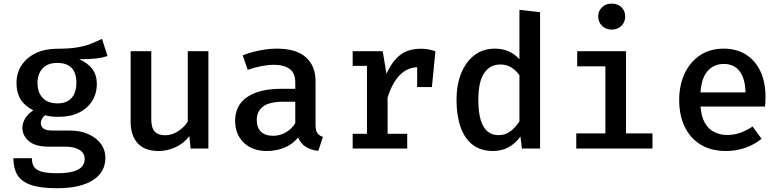

<svg xmlns="http://www.w3.org/2000/svg" viewBox="-20 -806 4240 1042"><path d="M533.5 -595 563.5 -502Q532 -491.5 494.2 -488Q456.5 -484.5 410 -484.5Q457.5 -463.5 481.5 -430.8Q505.5 -398 505.5 -350.5Q505.5 -299 480.5 -258.5Q455.5 -218 409 -195Q362.5 -172 297.5 -172Q274.5 -172 257.8 -174Q241 -176 225 -180.5Q215 -173.5 208.2 -161.8Q201.5 -150 201.5 -137Q201.5 -121 214.8 -109.2Q228 -97.5 267.5 -97.5H359.5Q416 -97.5 459.2 -78.2Q502.5 -59 527.2 -25.8Q552 7.5 552 49.5Q552 128.5 484 172Q416 215.5 288 215.5Q197.5 215.5 146 197Q94.5 178.5 73.5 142Q52.5 105.5 52.5 52.5H153Q153 80 163.8 98Q174.5 116 204 125Q233.5 134 289 134Q344.5 134 377.2 124.8Q410 115.5 424.8 98.2Q439.5 81 439.5 57Q439.5 25 411.5 7.5Q383.5 -10 336.5 -10H246Q171 -10 136.2 -40.5Q101.5 -71 101.5 -111.5Q101.5 -138.5 116.8 -163.5Q132 -188.5 160.5 -207Q113 -232 91.2 -267.8Q69.5 -303.5 69.5 -354.5Q69.5 -410.5 97.5 -452.5Q125.5 -494.5 175.2 -518Q225 -541.5 290 -541.5Q353.5 -541.5 396 -548.2Q438.5 -555 470.2 -567.5Q502 -580 533.5 -595ZM291 -464.5Q237.5 -464.5 210.5 -434.2Q183.5 -404 183.5 -355.5Q183.5 -305.5 211.2 -275.2Q239 -245 292.5 -245Q342 -245 368.2 -274Q394.5 -303 394.5 -356.5Q394.5 -410.5 368.5 -437.5Q342.5 -464.5 291 -464.5Z M801 -528V-159Q801 -112 819.8 -92Q838.5 -72 876.5 -72Q912.5 -72 946 -93.5Q979.5 -115 999 -146V-528H1111V0H1014.5L1007.5 -67.5Q978 -28 933 -7.2Q888 13.5 841 13.5Q764.5 13.5 726.8 -28.8Q689 -71 689 -145V-528Z M1692.5 -129.5Q1692.5 -98.5 1702 -84.2Q1711.5 -70 1732.5 -63L1707.5 13Q1668.5 8.5 1640.5 -8.5Q1612.5 -25.5 1598 -60Q1569 -23.5 1524.5 -5Q1480 13.5 1429.5 13.5Q1349.5 13.5 1302.8 -31.8Q1256 -77 1256 -150.5Q1256 -234 1321 -279Q1386 -324 1507 -324H1582.5V-358.5Q1582.5 -409.5 1551.8 -432Q1521 -454.5 1465 -454.5Q1439 -454.5 1402 -447.8Q1365 -441 1324.5 -427L1297 -506Q1346.5 -524.5 1394 -533.2Q1441.5 -542 1482 -542Q1588 -542 1640.2 -495Q1692.5 -448 1692.5 -365ZM1463.5 -69Q1497.5 -69 1530 -87Q1562.5 -105 1582.5 -137.5V-254H1520.5Q1441.5 -254 1407.5 -227.8Q1373.5 -201.5 1373.5 -155.5Q1373.5 -113.5 1396.2 -91.2Q1419 -69 1463.5 -69Z M1894 0V-80H1971.5V-448.5H1894V-528H2057L2077.5 -405.5Q2107 -472 2150.8 -506.8Q2194.5 -541.5 2263.5 -541.5Q2287 -541.5 2305.8 -537.8Q2324.5 -534 2343 -528L2309.5 -432Q2293.5 -436.5 2279.5 -438.8Q2265.5 -441 2248.5 -441Q2191 -441 2149.2 -398Q2107.5 -355 2083.5 -276V-80H2190V0ZM2244 -333.5V-463.5L2258 -528H2343L2324 -333.5Z M2799 -752.5 2911 -740V0H2812.5L2804.5 -65Q2777.5 -27.5 2740 -7Q2702.5 13.5 2656 13.5Q2588 13.5 2544 -21.2Q2500 -56 2478.8 -118.8Q2457.5 -181.5 2457.5 -264Q2457.5 -344.5 2482.5 -407.2Q2507.5 -470 2554 -506Q2600.5 -542 2666 -542Q2707.5 -542 2740.5 -527.2Q2773.5 -512.5 2799 -484.5ZM2695.5 -456Q2639 -456 2607.5 -409.2Q2576 -362.5 2576 -264Q2576 -196.5 2589 -154.2Q2602 -112 2626.5 -92.2Q2651 -72.5 2685.5 -72.5Q2723.5 -72.5 2751.5 -94.5Q2779.5 -116.5 2799 -147.5V-397.5Q2779.5 -425.5 2753.5 -440.8Q2727.5 -456 2695.5 -456Z M3377.5 -528V-82H3521V0H3107.5V-82H3265.5V-446H3112.5V-528ZM3299.5 -786.5Q3332.5 -786.5 3352.8 -766.5Q3373 -746.5 3373 -716.5Q3373 -686.5 3352.8 -666Q3332.5 -645.5 3299.5 -645.5Q3267.5 -645.5 3247 -666Q3226.5 -686.5 3226.5 -716.5Q3226.5 -746.5 3247 -766.5Q3267.5 -786.5 3299.5 -786.5Z M3782 -228Q3785.5 -174 3805 -139.8Q3824.5 -105.5 3856.2 -89.5Q3888 -73.5 3926 -73.5Q3965 -73.5 3998 -85.5Q4031 -97.5 4064.5 -119.5L4113 -52.5Q4076 -22.5 4026.5 -4.5Q3977 13.5 3920.5 13.5Q3838.5 13.5 3781.8 -21.5Q3725 -56.5 3695.5 -119Q3666 -181.5 3666 -263.5Q3666 -343 3695 -405.8Q3724 -468.5 3778 -505.2Q3832 -542 3907 -542Q3977.5 -542 4028.2 -510Q4079 -478 4106.8 -419.2Q4134.5 -360.5 4134.5 -278Q4134.5 -264.5 4133.8 -251.2Q4133 -238 4132 -228ZM3908 -459Q3855.5 -459 3821.2 -421.5Q3787 -384 3781.5 -304.5H4026Q4024.5 -379 3994.2 -419Q3964 -459 3908 -459Z"/></svg>

Font: Fira Code Light Medium
Style: Regular
Weight: 500
Monospace: yes
Version: Version 5.002